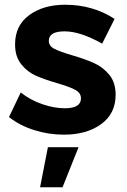

<svg xmlns="http://www.w3.org/2000/svg" viewBox="-20 -565 539 814"><path d="M187 -392.1Q187 -370.1 210 -358.2Q232.9 -346.2 287.6 -330.1Q342.3 -314 379.2 -297.4Q416 -280.8 443.1 -248.3Q470.2 -215.8 470.2 -163.1Q470.2 -83 408.7 -38.6Q347.2 5.9 251 5.9Q185.1 5.9 124 -13.7Q63 -33.2 18.1 -68.8L67.9 -172.9Q108.9 -140.6 159.4 -123.3Q210 -106 254.9 -106Q323.2 -106 323.2 -147.9Q323.2 -170.9 299.6 -183.8Q275.9 -196.8 222.4 -212.4Q168.9 -228 132.6 -243.9Q96.2 -259.8 70.1 -292.5Q43.9 -325.2 43.9 -377Q43.9 -457 104 -501Q164.1 -544.9 255.9 -544.9Q373.5 -544.9 465.8 -484.9L413.1 -379.9Q320.8 -432.1 253.9 -432.1Q187 -432.1 187 -392.1ZM183.1 59.1H313L245.1 229H149.9Z"/></svg>

Font: Montserrat-SemiBold
Style: Regular
Weight: 600
Designer: Julieta Ulanovsky
Foundry: Julieta Ulanovsky
Version: Version 6.001